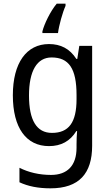

<svg xmlns="http://www.w3.org/2000/svg" viewBox="-20 -786 599 1046"><path d="M337 -754V-766H289C254 -724 221 -655 211 -615V-606H296C301 -647 321 -719 337 -754ZM247 -546C124 -546 50 -443 50 -267C50 -89 123 10 247 10C313 10 362 -17 396 -72H400C398 -53 397 -18 397 0V19C397 117 346 167 258 167C194 167 135 153 86 128V207C133 229 188 240 255 240C411 240 482 159 482 8V-536H412L401 -465H396C360 -521 310 -546 247 -546ZM261 -473C355 -473 397 -413 397 -268V-246C397 -119 355 -62 263 -62C180 -62 138 -130 138 -266C138 -399 181 -473 261 -473Z"/></svg>

Font: Noto Sans Bengali SemiCondensed
Style: Regular
Weight: 400
Width: 4
Designer: Jelle Bosma - Monotype Design Team
Foundry: Monotype Imaging Inc.
Version: Version 2.003